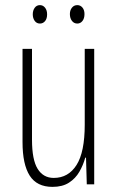

<svg xmlns="http://www.w3.org/2000/svg" viewBox="-20 -720 458 750"><path d="M348 -529V0H319L316 -104H313Q305 -75 290 -49Q275 -23 249.5 -6.5Q224 10 185 10Q124 10 96 -34Q68 -78 68 -165V-529H105V-174Q105 -96 127 -60.5Q149 -25 190 -25Q247 -25 279 -75.5Q311 -126 311 -233V-529ZM108 -664Q108 -679 115.5 -689.5Q123 -700 136 -700Q148 -700 156 -690Q164 -680 164 -664Q164 -647 156 -637.5Q148 -628 136 -628Q123 -628 115.5 -638.5Q108 -649 108 -664ZM253 -665Q253 -680 261 -690Q269 -700 282 -700Q294 -700 302 -690.5Q310 -681 310 -665Q310 -648 302 -638Q294 -628 282 -628Q269 -628 261 -638.5Q253 -649 253 -665Z"/></svg>

Font: Noto Sans Khmer UI ExtraCondensed ExtraLight
Style: Regular
Weight: 200
Width: 2
Designer: Danh Hong and the Monotype Design Team
Foundry: Monotype Imaging Inc.
Version: Version 2.002; ttfautohint (v1.8.4.7-5d5b)